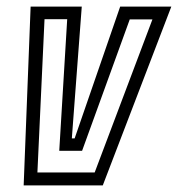

<svg xmlns="http://www.w3.org/2000/svg" viewBox="-20 -560 538 580"><path d="M51.5 0 72.5 -540H227L197 -142H205.5L343 -540H497.5L290.5 0ZM93 -39H266L440.5 -501.5H372L228 -104.5H159L183 -502H114.5Z"/></svg>

Font: Tourney Condensed Regular
Style: Italic
Weight: 400
Width: 3
Italic angle: -12°
Designer: Tyler Finck
Foundry: Etcetera Type Co
Version: Version 1.010; ttfautohint (v1.8.3)